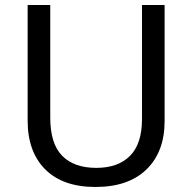

<svg xmlns="http://www.w3.org/2000/svg" viewBox="-20 -734 765 764"><path d="M635 -714V-252Q635 -130 563 -60Q491 10 360 10Q230 10 160 -60Q90 -130 90 -254V-714H180V-266Q180 -162 227.5 -114Q275 -66 363 -66Q450 -66 497.5 -114Q545 -162 545 -260V-714Z"/></svg>

Font: Go Noto Kurrent-Regular
Style: Regular
Weight: 400
Designer: Monotype Design Team
Foundry: Monotype Imaging Inc.
Version: Version 2.012; ttfautohint (v1.8.4.7-5d5b)